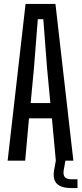

<svg xmlns="http://www.w3.org/2000/svg" viewBox="-20 -820 416 980"><path d="M19 0 110.5 -800H263L354.5 0H265L245 -216H128L108.5 0ZM136.5 -294H237L220.5 -469L201 -722H173L153 -469ZM375.5 140H346Q293 140 270.8 118.2Q248.5 96.5 256 49.5L265 -0.5H314L305 49.5Q301.5 73.5 311.2 84.2Q321 95 346 95H375.5Z"/></svg>

Font: Big Shoulders Display Thin SemiBold
Style: Regular
Weight: 600
Version: Version 2.002